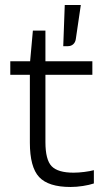

<svg xmlns="http://www.w3.org/2000/svg" viewBox="-20 -738 409 765"><path d="M354 -60V-7Q336 -1 310.5 3Q285 7 261 7Q173 7 136 -32.5Q99 -72 99 -170V-440H21V-494H100L111 -616H161V-494H348V-440H161V-172Q161 -101 186 -75.5Q211 -50 273 -50Q293 -50 316.5 -53Q340 -56 354 -60ZM302 -718 282 -582Q280 -569 271.5 -561.5Q263 -554 250 -554H232L238 -718Z"/></svg>

Font: Blinker Light
Style: Regular
Weight: 300
Designer: Juergen Huber
Foundry: supertype
Version: Version 1.017;hotconv 1.0.117;makeotfexe 2.5.65602